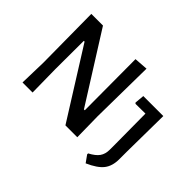

<svg xmlns="http://www.w3.org/2000/svg" viewBox="-141 -915 1269 1269"><g transform="rotate(45 494.0 -280.5)"><path d="M506 -637 602 -644 596 -192 599 0H488L186 -481H179L178 -215L181 0H87L92 -190L88 -642H197L500 -161H508ZM902 -501 898 -165V-94Q898 -30 867.5 9.5Q837 49 760 83L725 34V25Q771 1 790 -26Q809 -53 809 -93V-155L807 -429L715 -428L709 -434L715 -501Z"/></g></svg>

Font: Alegreya Sans SC Medium
Style: Regular
Weight: 500
Designer: Juan Pablo del Peral
Foundry: Huerta Tipografica
Version: Version 2.001;PS 002.001;hotconv 1.0.88;makeotf.lib2.5.64775